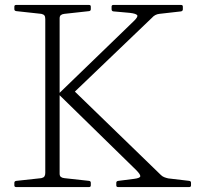

<svg xmlns="http://www.w3.org/2000/svg" viewBox="-20 -756 810 776"><path d="M457 0Q450 0 450 -7V-17Q450 -24 458 -25L521 -33Q546 -36 547 -43.5Q548 -51 530 -69L216 -376L520 -670Q539 -688 534.5 -694.5Q530 -701 505 -704L438 -710Q431 -711 431 -719V-729Q431 -736 438 -736H712Q719 -736 719 -729V-718Q719 -712 712 -710L624 -700Q615 -699 607.5 -695Q600 -691 594 -684L262 -366L269 -399L630 -49Q636 -43 643.5 -40Q651 -37 660 -35L745 -25Q752 -24 752 -17V-7Q752 0 745 0ZM163 0V-736H221V0ZM45 0Q38 0 38 -7V-17Q38 -24 46 -25L147 -36Q156 -38 159.5 -43Q163 -48 163 -57V-220H221V-54Q221 -45 226 -41Q231 -37 240 -36L340 -25Q347 -24 347 -17V-7Q347 0 340 0ZM38 -729Q38 -736 45 -736H340Q347 -736 347 -729V-719Q347 -712 340 -711L240 -700Q231 -699 226 -695Q221 -691 221 -682V-516H163V-679Q163 -689 159.5 -693.5Q156 -698 147 -700L46 -711Q38 -712 38 -719Z"/></svg>

Font: Hahmlet ExtraLight
Style: Regular
Weight: 250
Designer: Minjoo Ham & Mark Frömberg
Foundry: hypertype
Version: Version 1.002